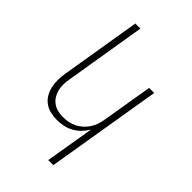

<svg xmlns="http://www.w3.org/2000/svg" viewBox="-276 -836 1153 1153"><g transform="rotate(45 300.0 -260.0)"><path d="M370 215 422 -96Q407 -71 387 -50.5Q367 -30 342 -16.5Q317 -3 290 2.5Q263 8 236 8Q207 8 180 1.5Q153 -5 131 -21Q109 -37 95.5 -60.5Q82 -84 76 -111.5Q70 -139 70.5 -168Q71 -197 76 -226L160 -735H203L118 -219Q114 -196 113 -172.5Q112 -149 117.5 -127Q123 -105 134.5 -86Q146 -67 164 -54Q182 -41 204 -35.5Q226 -30 250 -30Q272 -30 294 -34Q316 -38 337 -48.5Q358 -59 376.5 -75.5Q395 -92 407.5 -111.5Q420 -131 427.5 -153Q435 -175 438 -197L492 -520H535L413 215Z"/></g></svg>

Font: Iosevka Extralight Extended
Style: Italic
Weight: 200
Width: 7
Italic angle: -9°
Monospace: yes
Designer: Belleve Invis
Foundry: Belleve Invis
Version: Version 32.5.0; ttfautohint (v1.8.4)